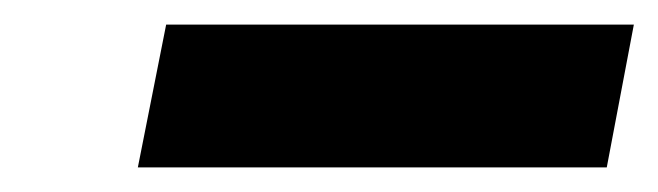

<svg xmlns="http://www.w3.org/2000/svg" viewBox="-20 -754 535 156"><path d="M92 -618 115 -734H495L473 -618Z"/></svg>

Font: REM ExtraBold
Style: Italic
Weight: 800
Italic angle: -11°
Designer: Octavio Pardo
Foundry: Ashler Design
Version: Version 1.005;gftools[0.9.28]